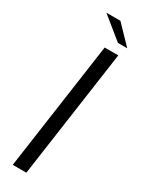

<svg xmlns="http://www.w3.org/2000/svg" viewBox="-193 -742 578 769"><g transform="rotate(30 95.5 -357.5)"><path d="M27.7 0 111.7 -591H174.6L90.6 0ZM148.4 -633.6 47.9 -715.2H112.7L191.4 -633.6Z"/></g></svg>

Font: Alumni Sans SC Thin
Style: Italic
Weight: 100
Italic angle: -8°
Designer: Robert E. Leuschke
Foundry: Robert E. Leuschke
Version: Version 1.016